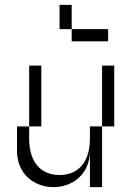

<svg xmlns="http://www.w3.org/2000/svg" viewBox="-20 -770 490 790"><path d="M100 -250H50V-150C50 -50 125 0 200 0C275 0 350 -50 350 -150V0H400V-250H350V-200C350 -100 300 -50 225 -50C150 -50 100 -100 100 -200ZM100 -250H150V-500H100ZM225 -650H275V-750H225ZM275 -600H425V-650H275ZM400 -250H450V-500H400Z"/></svg>

Font: LS-VG5000 Light Shifted
Style: Regular
Weight: 400
Designer: Justin Bihan, 2021
Foundry: Justin Bihan, 2021
Version: Version 1.000;Glyphs 3.1.2 (3151)